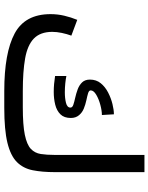

<svg xmlns="http://www.w3.org/2000/svg" viewBox="84 -796 712 921"><g transform="rotate(90 440.5 -336.0)"><path d="M417.5 -88.9H494.6Q580.1 -88.9 627.2 -98.6Q674.3 -108.4 694.6 -127.4Q714.8 -146.5 719.2 -175Q723.6 -203.6 723.6 -240.7V-672.4H806.2V-242.2Q806.2 -181.6 797.1 -136.2Q788.1 -90.8 757.8 -60.5Q727.5 -30.3 665.5 -15.1Q603.5 0 498 0H417.5Q233.9 0 141.1 -49.8Q48.3 -99.6 48.3 -222.2Q48.3 -255.9 55.9 -288.1Q63.5 -320.3 75.7 -350.1L151.4 -321.8Q143.6 -300.3 138.4 -275.9Q133.3 -251.5 133.3 -229.5Q133.8 -172.4 165.5 -141.8Q197.3 -111.3 260.3 -100.1Q323.2 -88.9 417.5 -88.9ZM345.2 -297.9Q358.9 -294.9 380.1 -292.7Q401.4 -290.5 423.3 -290.5Q451.7 -290.5 474.1 -296.1Q496.6 -301.8 496.6 -317.4Q496.6 -326.7 482.9 -331.3Q469.2 -335.9 449.2 -340.3Q429.2 -344.7 409.2 -352.1Q389.2 -359.4 375.7 -373.3Q362.3 -387.2 362.3 -411.1Q362.3 -441.4 379.9 -462.9Q397.5 -484.4 424.6 -498.3Q451.7 -512.2 479.7 -519Q507.8 -525.9 528.8 -525.9L532.2 -468.3Q511.7 -468.3 483.9 -460.9Q456.1 -453.6 435.1 -441.2Q414.1 -428.7 414.1 -414.6Q414.1 -406.2 427.7 -402.1Q441.4 -397.9 461.4 -393.8Q481.4 -389.6 501.2 -381.6Q521 -373.5 533.2 -358.4Q546.4 -342.8 546.4 -319.3Q546.4 -287.1 528.8 -269.3Q511.2 -251.5 482.7 -244.4Q454.1 -237.3 421.4 -237.3Q402.3 -237.3 383.1 -239Q363.8 -240.7 345.2 -243.7Z"/></g></svg>

Font: Vazirmatn UI FD
Style: Regular
Weight: 400
Designer: Saber Rastikerdar
Foundry: Saber Rastikerdar
Version: Version 33.003